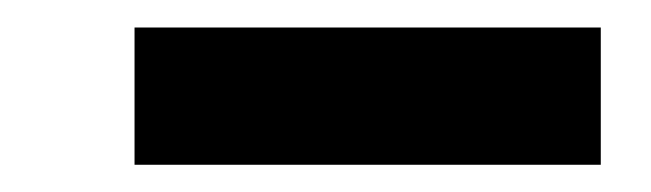

<svg xmlns="http://www.w3.org/2000/svg" viewBox="-20 -755 478 141"><path d="M78.8 -634V-734.8H421.2V-634Z"/></svg>

Font: Lexend Tera
Style: Regular
Weight: 400
Designer: Bonnie Shaver-Troup, Thomas Jockin
Foundry: Lexend
Version: Version 1.007